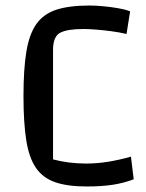

<svg xmlns="http://www.w3.org/2000/svg" viewBox="-20 -660 529 695"><path d="M464 -11Q427 3 387 9Q347 15 294 15Q224 15 179.5 -0.5Q135 -16 110 -52.5Q85 -89 75 -152.5Q65 -216 65 -312Q65 -410 75.5 -473.5Q86 -537 112 -573.5Q138 -610 184.5 -625Q231 -640 304 -640Q325 -640 352.5 -637.5Q380 -635 406.5 -630.5Q433 -626 451 -619L438 -537Q413 -543 383 -547Q353 -551 326 -553Q299 -555 282 -555Q224 -555 198 -541.5Q172 -528 172 -479V-83Q198 -76 228.5 -72Q259 -68 291 -68Q333 -68 374.5 -75Q416 -82 454 -93Z"/></svg>

Font: Changa
Style: Regular
Weight: 400
Designer: Eduardo Rodriguez Tunni
Foundry: Eduardo Rodriguez Tunni
Version: Version 3.003